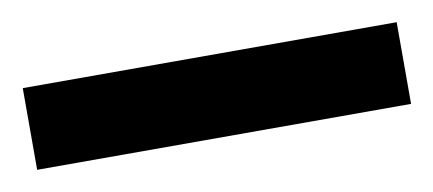

<svg xmlns="http://www.w3.org/2000/svg" viewBox="-38 -7 451 200"><g transform="rotate(-10 188.0 93.0)"><path d="M-9.8 136.2V49.8H385.7V136.2Z"/></g></svg>

Font: Pinar-FD Medium
Style: Regular
Weight: 500
Designer: Amin Abedi
Version: Version 3.000